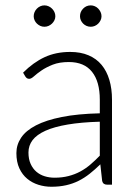

<svg xmlns="http://www.w3.org/2000/svg" viewBox="-20 -704 524 732"><path d="M42.5 0ZM388 0Q373 0 369.5 -14L362.5 -77.5Q342 -57.5 321.8 -41.5Q301.5 -25.5 279.5 -14.5Q257.5 -3.5 232 2.2Q206.5 8 176 8Q150.5 8 126.5 0.5Q102.5 -7 83.8 -22.5Q65 -38 53.8 -62.2Q42.5 -86.5 42.5 -120.5Q42.5 -152 60.5 -179Q78.5 -206 117 -226Q155.5 -246 215.8 -258Q276 -270 360.5 -272V-324Q360.5 -393 330.8 -430.2Q301 -467.5 242.5 -467.5Q206.5 -467.5 181.2 -457.5Q156 -447.5 138.5 -435.5Q121 -423.5 110 -413.5Q99 -403.5 91.5 -403.5Q86 -403.5 82.5 -406Q79 -408.5 76.5 -412.5L68 -427Q107 -466 150 -486Q193 -506 247.5 -506Q287.5 -506 317.5 -493.2Q347.5 -480.5 367.2 -456.8Q387 -433 397 -399.2Q407 -365.5 407 -324V0ZM188 -26.5Q217 -26.5 241.2 -32.8Q265.5 -39 286.2 -50.2Q307 -61.5 325 -77Q343 -92.5 360.5 -110.5V-240Q289.5 -238 238 -229.2Q186.5 -220.5 153.2 -205.5Q120 -190.5 104.2 -169.8Q88.5 -149 88.5 -122.5Q88.5 -97.5 96.8 -79.2Q105 -61 118.8 -49.2Q132.5 -37.5 150.5 -32Q168.5 -26.5 188 -26.5ZM191 -642Q191 -634 187.5 -626.8Q184 -619.5 178.2 -614Q172.5 -608.5 165 -605.2Q157.5 -602 149.5 -602Q141 -602 133.8 -605.2Q126.5 -608.5 120.8 -614Q115 -619.5 111.8 -626.8Q108.5 -634 108.5 -642Q108.5 -650.5 111.8 -658Q115 -665.5 120.8 -671.2Q126.5 -677 133.8 -680.2Q141 -683.5 149.5 -683.5Q157.5 -683.5 165 -680.2Q172.5 -677 178.2 -671.2Q184 -665.5 187.5 -658Q191 -650.5 191 -642ZM367 -642Q367 -634 363.5 -626.8Q360 -619.5 354.5 -614Q349 -608.5 341.5 -605.2Q334 -602 326 -602Q317.5 -602 310 -605.2Q302.5 -608.5 297 -614Q291.5 -619.5 288.2 -626.8Q285 -634 285 -642Q285 -659 297 -671.2Q309 -683.5 326 -683.5Q334 -683.5 341.5 -680.2Q349 -677 354.5 -671.2Q360 -665.5 363.5 -658Q367 -650.5 367 -642Z"/></svg>

Font: Lato Light
Style: Regular
Weight: 300
Designer: Lukasz Dziedzic
Foundry: tyPoland Lukasz Dziedzic
Version: Version 2.007; 2014-02-27